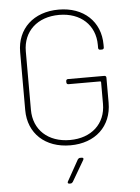

<svg xmlns="http://www.w3.org/2000/svg" viewBox="-60 -755 735 1009"><g transform="rotate(-5 307.0 -250.0)"><path d="M288 8C419 8 507 -73 507 -198V-330C507 -336 503 -340 497 -340H305C299 -340 295 -336 295 -330V-323C295 -317 299 -313 305 -313H473C475 -313 477 -311 477 -309V-194C477 -89 401 -20 288 -20C173 -20 97 -90 97 -196V-504C97 -610 173 -680 288 -680C401 -680 477 -610 477 -505V-489C477 -483 481 -479 487 -479H497C503 -479 507 -483 507 -489V-504C507 -626 419 -708 288 -708C155 -708 67 -626 67 -503V-197C67 -74 155 8 288 8ZM265 208H271C276 208 280 205 283 201L348 90C352 83 349 78 341 78H332C327 78 323 81 320 85L258 196C254 203 257 208 265 208Z"/></g></svg>

Font: Barlow Thin
Style: Regular
Weight: 250
Designer: Jeremy Tribby
Foundry: Tribby Type
Version: Version 1.422;hotconv 1.0.109;makeotfexe 2.5.65596